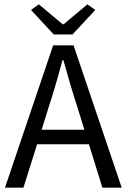

<svg xmlns="http://www.w3.org/2000/svg" viewBox="-20 -865 584 885"><path d="M203 -367 172 -267H369L338 -367Q320 -422 304 -476.5Q288 -531 272 -588H268Q253 -531 237 -476.5Q221 -422 203 -367ZM3 0 225 -656H319L541 0H452L390 -200H151L88 0ZM228 -706 123 -819 159 -845 269 -753H273L383 -845L419 -819L314 -706Z"/></svg>

Font: SourceSansPro
Style: Book
Weight: 400
Designer: Paul D. Hunt
Foundry: Adobe Systems Incorporated
Version: Version 2.021;PS 2.000;hotconv 1.0.86;makeotf.lib2.5.63406